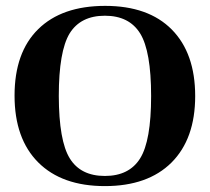

<svg xmlns="http://www.w3.org/2000/svg" viewBox="-20 -627 718 657"><path d="M181.2 -298.3Q181.6 -145 218.8 -85Q255.9 -24.9 338.9 -24.9Q421.9 -24.9 459.5 -85Q497.1 -145 497.1 -298.3Q497.1 -452.1 459.5 -512.7Q421.9 -573.2 338.9 -573.2Q255.9 -573.2 218.3 -512.7Q181.2 -451.7 181.2 -298.3ZM29.8 -299.8Q29.8 -447.8 110.8 -527.3Q191.9 -606.9 339.8 -606.9Q487.8 -606.9 567.9 -525.9Q647.9 -444.8 647.9 -298.3Q647.9 -151.9 566.9 -70.8Q485.8 9.8 338.9 9.8Q191.9 9.8 110.8 -71.3Q29.8 -152.3 29.8 -299.8Z"/></svg>

Font: Unna-Bold
Style: Bold
Weight: 700
Designer: Jorge de Buen U.
Foundry: Omnibus-Type
Version: Version 2.006;PS 002.006;hotconv 1.0.70;makeotf.lib2.5.58329